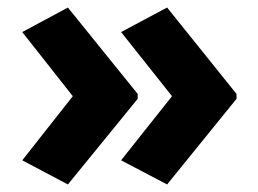

<svg xmlns="http://www.w3.org/2000/svg" viewBox="-20 -625 685 509"><path d="M607 -363 423 -136 301 -200 436 -370 301 -540 423 -605 607 -376ZM345 -363 160 -136 39 -200 173 -370 39 -540 160 -605 345 -376Z"/></svg>

Font: Noto Sans Kannada UI ExtraBold
Style: Regular
Weight: 800
Designer: Jelle Bosma - Monotype Design Team
Foundry: Monotype Imaging Inc.
Version: Version 2.005; ttfautohint (v1.8.4.7-5d5b)